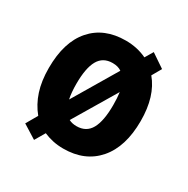

<svg xmlns="http://www.w3.org/2000/svg" viewBox="-144 -701 850 870"><g transform="rotate(30 281.5 -266.0)"><path d="M522 -274Q522 -139 457.5 -64.5Q393 10 280 10Q251 10 225.5 4.5Q200 -1 177 -11L146 42L74 -3L108 -62Q75 -102 58 -154Q41 -206 41 -274Q41 -410 105 -483Q169 -556 282 -556Q342 -556 392 -532L417 -574L488 -526L460 -477Q522 -403 522 -274ZM185 -274Q185 -229 192 -196L328 -425Q310 -438 281 -438Q231 -438 208 -397.5Q185 -357 185 -274ZM378 -274Q378 -293 377 -309.5Q376 -326 374 -340L241 -117Q258 -108 281 -108Q332 -108 355 -149.5Q378 -191 378 -274Z"/></g></svg>

Font: Noto Sans Tamil SemiCondensed
Style: Bold
Weight: 700
Width: 4
Designer: Jelle Bosma - Monotype Design Team
Foundry: Monotype Imaging Inc.
Version: Version 2.004; ttfautohint (v1.8.4.7-5d5b)